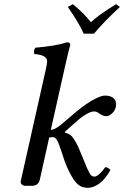

<svg xmlns="http://www.w3.org/2000/svg" viewBox="-20 -904 603 934"><path d="M219.2 -234.9 173.8 -30.8Q166.5 0 134.8 0H104Q94.2 0 86.4 -6.3Q78.6 -12.7 81.1 -23.9L202.1 -563Q209 -590.8 209 -606Q209 -636.7 147 -641.1Q142.1 -658.2 151.9 -671.9Q252.9 -680.7 306.2 -698.2Q321.8 -698.2 321.8 -685.1Q314.9 -664.1 296.9 -583L227.1 -272Q247.1 -272.9 279.8 -299.8Q281.2 -300.8 283.9 -303.5Q286.6 -306.2 288.1 -307.1L323.2 -336.9Q376.5 -384.3 421.6 -411.6Q466.8 -439 491.2 -439Q514.6 -439 529.1 -429Q543.5 -418.9 544.9 -399.9Q544.9 -390.1 543.9 -386.2Q540.5 -367.2 525.9 -353Q511.2 -338.9 497.1 -338.9Q480 -338.9 460 -354Q450.7 -361.8 437 -361.8Q422.9 -361.8 402.1 -349.9Q381.3 -337.9 370.8 -329.1Q360.4 -320.3 340.8 -303.2L295.9 -263.2V-258.8Q316.4 -253.4 326.9 -243.2Q337.4 -232.9 350.1 -210Q351.1 -208.5 359.9 -190.9Q366.2 -177.2 380.4 -142.1Q394.5 -106.9 404.8 -83Q408.2 -77.6 409.2 -75.2Q415 -60.5 421.9 -52.7Q428.7 -44.9 439.9 -44.9Q448.7 -44.9 463.1 -57.4Q477.5 -69.8 492.2 -90.8Q504.9 -90.8 517.1 -77.1Q494.6 -35.6 466.1 -13.4Q437.5 8.8 408.2 9.8Q399.9 9.8 397 8.8Q370.1 7.3 349.6 -16.1Q329.1 -39.6 305.2 -92.8Q295.9 -113.3 281.7 -158.7Q267.6 -204.1 257.8 -221.2Q249 -236.8 237.8 -236.8Q226.1 -236.8 219.2 -234.9ZM437 -740.2H387.2Q367.2 -787.1 310.1 -870.1L334 -883.8Q390.6 -837.9 421.9 -795.9Q441.9 -814 464.8 -830.8Q487.8 -847.7 502 -856.7Q516.1 -865.7 544.9 -883.8L563 -870.1Q482.9 -795.4 437 -740.2Z"/></svg>

Font: Common Serif Medium
Style: Italic
Weight: 500
Italic angle: -12°
Designer: Philipp H. Poll, Khaled Hosny
Foundry: Stefan Peev, Context Ltd.
Version: Version 1.026